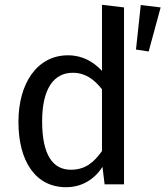

<svg xmlns="http://www.w3.org/2000/svg" viewBox="-20 -770 691 802"><path d="M256 12C321 12 374 -20 408 -73L417 0H498V-739L406 -750V-474C371 -511 326 -539 264 -539C135 -539 57 -422 57 -261C57 -97 128 12 256 12ZM284 -466C336 -466 373 -439 406 -397V-139C371 -90 335 -61 276 -61C200 -61 156 -124 156 -263C156 -400 205 -466 284 -466ZM601 -555 651 -739 568 -749 548 -563Z"/></svg>

Font: FiraGO Unicode
Style: Regular
Weight: 400
Designer: bBox Type
Foundry: bBox Type GmbH
Version: Version 1.001;PS 001.001;hotconv 1.0.88;makeotf.lib2.5.64775